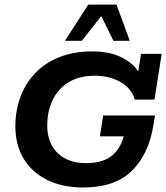

<svg xmlns="http://www.w3.org/2000/svg" viewBox="-20 -822 737 852"><path d="M348.4 10Q257.9 10 190 -23.3Q122.1 -56.5 85.1 -117.6Q48.2 -178.7 48.2 -261.7Q48.2 -329.3 69.8 -389.4Q91.4 -449.6 134.6 -495.7Q177.7 -541.8 241.9 -567.9Q306 -594 390.6 -594Q479.6 -594 540.5 -555.8Q601.4 -517.5 616.9 -447.3L587.5 -466.9L605.9 -583H697.4L665.4 -380H578.2Q562.9 -430.7 514 -458.3Q465 -485.9 400.4 -485.9Q332.3 -485.9 285.3 -457.4Q238.3 -428.9 214 -379Q189.7 -329 189.7 -265.1Q189.7 -186.6 236.1 -142.4Q282.6 -98.1 362.1 -98.1Q441 -98.1 482.2 -135.9Q523.4 -173.6 536.4 -249L578.7 -217.1H423.2L437.8 -309.7H667.9L660.2 -263.2Q638.9 -135.6 563.9 -62.8Q489 10 348.4 10ZM268.2 -640.8 371.6 -801.5H497L556 -640.8H483.4L429.4 -750.8L343.2 -640.8Z"/></svg>

Font: Rokkitt SemiBold
Style: Italic
Weight: 600
Italic angle: -9°
Designer: Vernon Adams
Foundry: Vernon Adams
Version: Version 3.103